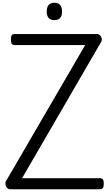

<svg xmlns="http://www.w3.org/2000/svg" viewBox="-20 -1373 791 1393"><path d="M53 0Q41 0 32 -9.5Q23 -19 20 -33Q17 -47 23 -58L598 -1046H87Q72 -1046 65.5 -1055Q59 -1064 59 -1086Q59 -1109 65.5 -1117.5Q72 -1126 87 -1126H684Q703 -1126 713.5 -1106Q724 -1086 714 -1069L140 -80H705Q720 -80 726.5 -71.5Q733 -63 733 -40Q733 -18 726.5 -9Q720 0 705 0ZM375 -1227Q347 -1227 333 -1242.5Q319 -1258 319 -1289Q319 -1321 333 -1337Q347 -1353 375 -1353Q402 -1353 416 -1337Q430 -1321 430 -1289Q431 -1258 416.5 -1242.5Q402 -1227 375 -1227Z"/></svg>

Font: Playwrite BR
Style: Regular
Weight: 400
Designer: Veronika Burian, José Scaglione
Foundry: TypeTogether
Version: Version 1.002